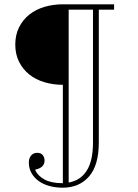

<svg xmlns="http://www.w3.org/2000/svg" viewBox="-20 -718 641 892"><path d="M271 154Q238 154 209 146Q180 138 159 122.5Q138 107 126 85.5Q114 64 114 37Q114 17 124.5 4.5Q135 -8 153 -8Q170 -8 178.5 2.5Q187 13 187 28Q187 61 144 70V73Q156 99 187 116Q218 133 270 133H272V-324Q227 -324 186.5 -336Q146 -348 116 -372Q86 -396 68.5 -431Q51 -466 51 -511Q51 -556 68.5 -591Q86 -626 116 -650Q146 -674 186.5 -686Q227 -698 272 -698H510V-673H439V-56Q439 50 393.5 102Q348 154 271 154ZM299 130Q353 121 382.5 75.5Q412 30 412 -56V-673H299Z"/></svg>

Font: IBM Plex Serif ExtLt
Style: Regular
Weight: 200
Designer: Mike Abbink, Paul van der Laan, Pieter van Rosmalen
Foundry: Bold Monday
Version: Version 3.001